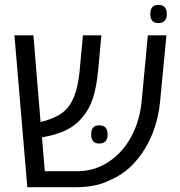

<svg xmlns="http://www.w3.org/2000/svg" viewBox="-20 -777 747 797"><path d="M93.3 0 40 -630.4H118.7L148.4 -270.5Q181.2 -278.3 210.9 -292.2Q240.7 -306.2 260.3 -329.1Q283.2 -356.9 294.7 -397Q306.2 -437 310.5 -482.4L324.2 -630.4H400.9L387.2 -482.9Q380.9 -417.5 366.2 -370.8Q351.6 -324.2 321.8 -289.6Q294.4 -256.3 254.6 -236.8Q214.8 -217.3 157.7 -207.5Q156.7 -207.5 155.8 -207.3Q154.8 -207 154.3 -207L166 -66.4H302.2Q369.6 -66.4 427.2 -102.8Q484.9 -139.2 522.5 -205.1Q559.6 -272 567.9 -356.4L593.8 -630.4H670.9L644.5 -355.5Q633.8 -245.1 581.1 -158.7Q554.7 -115.7 520 -83Q485.4 -50.3 437.5 -29.8Q406.2 -13.7 370.8 -6.8Q335.4 0 297.4 0ZM391.6 -181.2Q358.4 -181.2 358.4 -218.8Q358.4 -256.8 391.6 -256.8Q426.8 -256.8 426.8 -218.8Q426.8 -181.2 391.6 -181.2ZM637.2 -681.2Q604 -681.2 604 -718.8Q604 -756.8 637.2 -756.8Q672.4 -756.8 672.4 -718.8Q672.4 -681.2 637.2 -681.2Z"/></svg>

Font: Open Sans
Style: Regular
Weight: 400
Designer: Monotype Design Team
Foundry: Monotype Imaging Inc.
Version: Version 3.000; ttfautohint (v1.8.4)